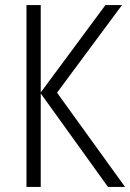

<svg xmlns="http://www.w3.org/2000/svg" viewBox="-20 -734 512 754"><path d="M471 0 204 -370 459 -714H394L140 -371V-714H84V0H140V-367L404 0Z"/></svg>

Font: Noto Sans Display SemiCondensed Light
Style: Regular
Weight: 300
Width: 4
Designer: Monotype Design Team
Foundry: Monotype Imaging Inc.
Version: Version 1.900